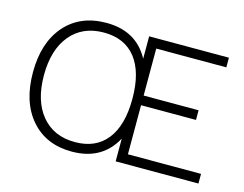

<svg xmlns="http://www.w3.org/2000/svg" viewBox="-95 -820 1245 979"><g transform="rotate(15 528.0 -330.0)"><path d="M355 -670Q513 -670 582 -542V-660H1003V-609H633V-361H923V-310H633V-51H1019V0H582V-120Q512 10 352 10Q216 10 136.5 -81.5Q57 -173 57 -330Q57 -487 137 -578.5Q217 -670 355 -670ZM355 -41Q465 -41 523.5 -115.5Q582 -190 582 -330Q582 -470 523.5 -544.5Q465 -619 355 -619Q243 -619 179 -542Q115 -465 115 -330Q115 -195 179 -118Q243 -41 355 -41Z"/></g></svg>

Font: Human Sans Light
Style: Regular
Weight: 300
Designer: Tim Radville
Foundry: Continuum
Version: Version 1.000;FEAKit 1.0